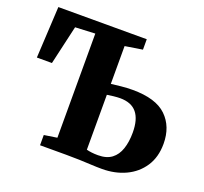

<svg xmlns="http://www.w3.org/2000/svg" viewBox="-128 -892 1112 1048"><g transform="rotate(20 428.0 -368.5)"><path d="M564.5 6Q534 6 501 4.2Q468 2.5 432 1.2Q396 0 356 0H203V-59.5L278 -71V-676L162.5 -670.5L110.5 -444H23L39 -743H552.5V-682.5L451.5 -666.5V-447Q473.5 -450 508.8 -453.5Q544 -457 575 -457Q710.5 -457 772.2 -397.2Q834 -337.5 834 -237.5Q834 -160 798 -105.5Q762 -51 701 -22.5Q640 6 564.5 6ZM518.5 -57Q568 -57 597.8 -79.5Q627.5 -102 641.2 -142.8Q655 -183.5 655 -238Q655 -314 623.5 -352.5Q592 -391 526.5 -391Q511 -391 488 -388.5Q465 -386 451.5 -383.5V-64.5Q465.5 -61 481.8 -59Q498 -57 518.5 -57Z"/></g></svg>

Font: Merriweather 36pt Black
Style: Regular
Weight: 900
Version: Version 2.100